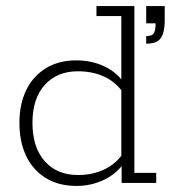

<svg xmlns="http://www.w3.org/2000/svg" viewBox="-20 -603 563 633"><path d="M232 10Q172 10 129.5 -17Q87 -44 65.5 -90.5Q44 -137 44 -198Q44 -258 65.5 -304Q87 -350 129.5 -377Q172 -404 232 -404Q282 -404 324.5 -384Q367 -364 391 -326L380 -332V-550H298V-583H423V-33H495V0H381V-63L391 -69Q367 -32 324.5 -11Q282 10 232 10ZM237 -26Q285 -26 323 -44Q361 -62 384 -95L380 -72V-322L384 -300Q361 -333 323 -350.5Q285 -368 237 -368Q168 -368 127.5 -323Q87 -278 87 -198Q87 -117 127.5 -71.5Q168 -26 237 -26ZM462 -459V-484Q481 -484 487 -493Q493 -502 493 -526H462V-583H523V-534Q523 -510 517.5 -492.5Q512 -475 499 -467Q486 -459 462 -459Z"/></svg>

Font: Rokkitt SemiBold ExtraLight
Style: Regular
Weight: 250
Version: Version 3.103